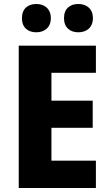

<svg xmlns="http://www.w3.org/2000/svg" viewBox="-20 -943 548 963"><path d="M90 -852C90 -804 121 -781 162 -781C203 -781 235 -805 235 -852C235 -899 203 -923 162 -923C121 -923 90 -900 90 -852ZM301 -852C301 -805 331 -781 373 -781C414 -781 446 -805 446 -852C446 -899 414 -923 373 -923C331 -923 301 -900 301 -852ZM461 0V-137H238V-302H445V-438H238V-578H461V-714H74V0Z"/></svg>

Font: Noto Sans Lao SemiCondensed ExtraBold
Style: Regular
Weight: 800
Width: 4
Designer: Monotype Design Team
Foundry: Monotype Imaging Inc.
Version: Version 2.003